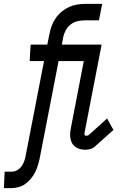

<svg xmlns="http://www.w3.org/2000/svg" viewBox="-69 -760 639 990"><path d="M-49 210 -45 125H-7Q8 125 21.5 116.5Q35 108 43.5 95.5Q52 83 57 68Q62 53 64 39L158 -445H84L89 -530H175L186 -585Q190 -606 197.5 -626.5Q205 -647 218 -666Q231 -685 249 -700Q267 -715 287 -724Q307 -733 328.5 -736.5Q350 -740 371 -740H458L441 -655H367Q349 -655 330 -650.5Q311 -646 295.5 -634Q280 -622 270.5 -604.5Q261 -587 257 -569L250 -530H384L379 -445H233L136 55Q132 74 126.5 92Q121 110 112.5 127.5Q104 145 90.5 161Q77 177 61 188.5Q45 200 26 205Q7 210 -11 210ZM372 12Q358 12 345.5 9Q333 6 322 -1Q311 -8 304.5 -18.5Q298 -29 295 -42.5Q292 -56 292.5 -69.5Q293 -83 296 -97L363 -445H287L292 -530H455L368 -81Q367 -77 366.5 -73.5Q366 -70 366.5 -67Q367 -64 369.5 -62Q372 -60 375 -60Q379 -60 382.5 -61Q386 -62 389 -64L483 -149L516 -90L422 -6Q412 4 398 8Q384 12 372 12Z"/></svg>

Font: Lode Dark
Style: Bold Italic
Weight: 700
Italic angle: -11°
Monospace: yes
Designer: Belleve Invis
Foundry: Belleve Invis
Version: Version 29.2.0; ttfautohint (v1.8.3)